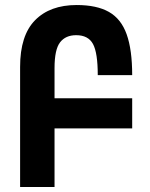

<svg xmlns="http://www.w3.org/2000/svg" viewBox="-20 -744 596 764"><path d="M60 0V-478Q60 -603 119.5 -663.5Q179 -724 285 -724Q365 -724 413.5 -696.5Q462 -669 484 -607.5Q506 -546 506 -445H369Q369 -534 350 -569Q331 -604 283 -604Q241 -604 219 -575.5Q197 -547 197 -473V-353H506V-233H197V0Z"/></svg>

Font: Noto Sans Armenian ExtraCondensed
Style: Bold
Weight: 700
Width: 2
Designer: Monotype Design Team
Foundry: Monotype Imaging Inc.
Version: Version 2.008; ttfautohint (v1.8.4.7-5d5b)